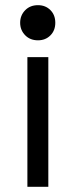

<svg xmlns="http://www.w3.org/2000/svg" viewBox="-20 -523 283 743"><path d="M167 200H86V-302H167ZM78 -484Q97 -503 127 -503Q156 -503 175 -484Q194 -465 194 -435Q194 -405 175 -386Q156 -367 127 -367Q97 -367 78 -386Q58 -406 58 -435Q58 -464 78 -484Z"/></svg>

Font: Rilu
Style: Regular
Weight: 500
Designer: Alí Sinisterra
Foundry: Alí Sinisterra
Version: 0.1